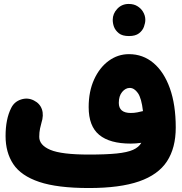

<svg xmlns="http://www.w3.org/2000/svg" viewBox="-20 -862 908 958"><path d="M7.8 -183.1Q7.8 -268.6 36.1 -323.7Q51.3 -354.5 84.7 -365.5Q118.2 -376.5 148.9 -360.8Q179.2 -345.7 189.2 -316.4Q199.2 -287.1 186.5 -248Q184.1 -240.2 179.9 -221.2Q175.8 -202.1 175.8 -179.2Q175.8 -137.7 231.2 -114.3Q286.6 -90.8 423.3 -90.8Q509.3 -90.8 562.3 -96.2Q615.2 -101.6 644 -114.5Q672.9 -127.4 685.1 -149.4Q657.7 -145.5 632.3 -145.5Q527.8 -145.5 475.1 -189Q422.4 -232.4 422.4 -327.6Q422.4 -405.8 449.5 -465.3Q476.6 -524.9 522.2 -558.3Q567.9 -591.8 623.5 -591.8Q693.4 -591.8 745.8 -547.6Q798.3 -503.4 827.6 -421.4Q856.9 -339.4 856.9 -225.6Q856.9 -124 813.2 -57.1Q769.5 9.8 674.1 43Q578.6 76.2 423.3 76.2Q266.6 76.2 175.8 45.7Q85 15.1 46.4 -43Q7.8 -101.1 7.8 -183.1ZM572.8 -348.6Q572.8 -298.3 632.8 -298.3Q649.4 -298.3 664.8 -301.3Q680.2 -304.2 692.9 -307.6H693.4Q686 -372.1 668 -397.7Q649.9 -423.3 627.4 -423.3Q606.4 -423.3 589.6 -403.3Q572.8 -383.3 572.8 -348.6ZM542.5 -763.2Q542.5 -793.9 565.2 -818.1Q587.9 -842.3 622.1 -842.3Q647.5 -842.3 665 -831.5Q682.6 -820.8 692.4 -805.2Q705.1 -785.2 705.1 -763.2Q705.1 -747.6 698.2 -728.5Q691.4 -709.5 673.6 -695.8Q655.8 -682.1 623.5 -682.1Q590.3 -682.1 573 -696Q555.7 -710 548.8 -728Q542.5 -745.1 542.5 -763.2Z"/></svg>

Font: Mikhak-DS2-FD Black
Style: Regular
Weight: 900
Designer: Amin Abedi
Version: Version 3.2